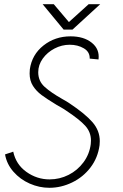

<svg xmlns="http://www.w3.org/2000/svg" viewBox="-20 -873 587 914"><path d="M4 -138 43 -151Q56 -90 106 -54.5Q156 -19 216 -19Q264 -19 306.5 -40.5Q349 -62 377.5 -100.5Q406 -139 412 -187Q413 -193 413 -204Q413 -244 386 -274Q359 -304 297 -345Q286 -353 271 -361.5Q256 -370 249 -374Q203 -402 178 -420.5Q153 -439 137 -464Q121 -489 121 -523Q121 -536 122 -543Q132 -613 187 -656.5Q242 -700 316 -700Q379 -700 417 -669.5Q455 -639 449 -590L407 -594Q408 -626 379 -643Q350 -660 312 -660Q274 -660 239.5 -642Q205 -624 183.5 -594Q162 -564 162 -529Q162 -487 192.5 -459.5Q223 -432 276 -402Q298 -390 311 -381Q386 -331 420.5 -291Q455 -251 455 -201Q455 -188 454 -182Q446 -122 411 -76Q376 -30 323.5 -4.5Q271 21 215 21Q167 21 121.5 1Q76 -19 44 -55.5Q12 -92 4 -138ZM236 -853 308 -768 402 -853H457L325 -732H283L183 -853Z"/></svg>

Font: Bellota Text Light
Style: Italic
Weight: 300
Italic angle: -7.5°
Designer: Kemie Guaida
Foundry: Kemie Guaida
Version: Version 4.001